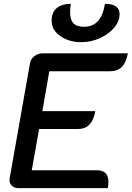

<svg xmlns="http://www.w3.org/2000/svg" viewBox="-20 -977 684 997"><path d="M136 -650Q140 -671 158.5 -685.5Q177 -700 200 -700H644Q635 -652 612.5 -629.5Q590 -607 551 -607H236L200 -400H475Q466 -352 444 -329.5Q422 -307 383 -307H183L145 -93H482Q513 -93 528 -78Q543 -63 543 -32Q543 -18 540 0H76Q53 0 40 -14Q27 -28 30 -50ZM248 -870Q248 -912 274 -934.5Q300 -957 348 -957Q344 -936 344 -913Q344 -875 361 -856.5Q378 -838 416 -838Q462 -838 488.5 -867.5Q515 -897 525 -957Q601 -957 601 -904Q601 -866 572.5 -832.5Q544 -799 498 -778.5Q452 -758 401 -758Q339 -758 293.5 -789.5Q248 -821 248 -870Z"/></svg>

Font: K2D Medium
Style: Italic
Weight: 500
Italic angle: -10°
Designer: Katatrad Aksorn Co.,Ltd.
Foundry: Cadson Demak Co.,Ltd.
Version: Version 1.000; ttfautohint (v1.6)